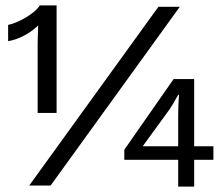

<svg xmlns="http://www.w3.org/2000/svg" viewBox="-20 -685 828 709"><path d="M10 0ZM189 -665V-268H119V-519Q119 -539 121 -591Q98 -569 69 -553.5Q40 -538 10 -533V-593Q39 -599 75.5 -620.5Q112 -642 127 -665ZM565 -660H644L167 0H88ZM768 -95H697V4H638V-95H439V-132L621 -393H697V-145H768ZM638 -145V-259Q638 -298 641 -335H638Q620 -302 606 -281L507 -145Z"/></svg>

Font: Work Sans
Style: Regular
Weight: 400
Designer: Wei Huang
Foundry: Wei Huang
Version: Version 1.500; ttfautohint (v1.6)